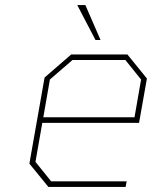

<svg xmlns="http://www.w3.org/2000/svg" viewBox="-20 -738 605 758"><path d="M357 -580 285 -718H317L377 -580ZM171 0 96 -92 156 -432 261 -523H483L560 -428L529 -253H147L120 -99L182 -22H480L476 0ZM151 -275H511L537 -424L475 -501H266L177 -424Z"/></svg>

Font: Tomorrow Thin
Style: Italic
Weight: 250
Italic angle: -10°
Designer: Tony de Marco, Monica Rizzolli
Foundry: Just in Type
Version: Version 2.002